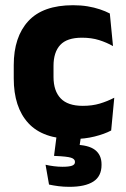

<svg xmlns="http://www.w3.org/2000/svg" viewBox="-20 -525 487 743"><path d="M263.1 12.9Q146.1 12.9 89.7 -48.5Q33.2 -109.9 33.2 -221.7V-272.7Q33.2 -382.2 89.7 -443.5Q146.2 -504.8 262.7 -504.8Q292.4 -504.8 318.5 -500.6Q344.6 -496.3 366.5 -488.9Q388.4 -481.6 405 -472.8L417.3 -346.6Q393 -360.5 363.6 -369.8Q334.2 -379.1 297 -379.1Q239.1 -379.1 213.1 -351Q187.1 -323 187.1 -270V-227.3Q187.1 -173.4 214.7 -144.4Q242.2 -115.4 300.5 -115.4Q337.1 -115.4 366.3 -124.2Q395.5 -133 422.2 -146.8L410.2 -20Q384.1 -6.2 346 3.3Q308 12.9 263.1 12.9ZM201.2 -16.1H296.2L283.5 68.2L224.7 36.2Q235.7 35.3 246.2 35.1Q256.8 34.8 267.4 35Q321.9 35.6 347.4 54.9Q372.9 74.3 372.9 110.7V113.7Q372.9 157 341.3 177.5Q309.6 198 248.5 198Q226.2 198 205.9 195.4Q185.6 192.7 169.7 189.2L156.3 112.5Q171.4 116.1 188.5 118.2Q205.5 120.4 221.7 120.4Q246.5 120.4 258.3 116.3Q270.1 112.2 270.1 102.2V101.2Q270.1 90 254.5 85.2Q238.9 80.3 193.2 78.5Q191.4 78.3 190.4 78.3Q189.5 78.3 189.1 78.3Z"/></svg>

Font: Anek Devanagari Medium
Style: Regular
Weight: 500
Designer: Kailash Malviya (Devanagari) & Yesha Goshar (Latin)
Foundry: Ek Type
Version: Version 1.003